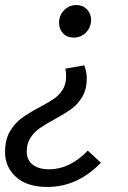

<svg xmlns="http://www.w3.org/2000/svg" viewBox="-34 -527 506 761"><path d="M327 -448Q327 -419 307 -398.5Q287 -378 258 -378Q232 -378 216 -395Q200 -412 200 -437Q200 -466 220 -486.5Q240 -507 269 -507Q294 -507 310.5 -490Q327 -473 327 -448ZM-14 76Q-14 27 5 -5.5Q24 -38 50 -57.5Q76 -77 121 -101Q158 -121 179 -135Q200 -149 214 -171Q228 -193 228 -223Q228 -242 225 -255L300 -268Q310 -241 310 -217Q310 -174 292.5 -144Q275 -114 249.5 -95.5Q224 -77 182 -54Q145 -34 123 -18.5Q101 -3 86.5 19.5Q72 42 72 74Q72 107 95.5 125.5Q119 144 161 144Q243 144 314 70L366 118Q273 214 154 214Q73 214 29.5 174.5Q-14 135 -14 76Z"/></svg>

Font: Fira Sans TEST Book
Style: Italic
Weight: 350
Italic angle: -8°
Designer: Carrois Corporate & Edenspiekermann AG
Foundry: Carrois Corporate GbR & Edenspiekermann AG
Version: Version 4.201